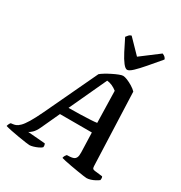

<svg xmlns="http://www.w3.org/2000/svg" viewBox="-260 -1138 1216 1293"><g transform="rotate(30 348.0 -491.5)"><path d="M158 0Q151 0 126 -3.5Q101 -7 68.5 -12.5Q36 -18 6.5 -24Q-23 -30 -39 -35Q-37 -44 -32.5 -53Q-28 -62 -24 -65L-8 -67Q2 -68 14 -72.5Q26 -77 42.5 -93Q59 -109 80.5 -144.5Q102 -180 131 -241L322 -646Q332 -655 352.5 -667.5Q373 -680 397 -692Q421 -704 441.5 -712Q462 -720 472 -720Q485 -720 506 -711.5Q527 -703 549 -689.5Q571 -676 584 -662L606 -95Q607 -80 611 -76Q615 -72 627 -70L687 -63Q690 -60 691 -53Q692 -46 690 -35Q680 -27 664 -18.5Q648 -10 631.5 -5Q615 0 602 0Q595 0 574.5 -3Q554 -6 526.5 -10.5Q499 -15 471.5 -20Q444 -25 423 -29.5Q402 -34 394 -37Q396 -48 400.5 -55.5Q405 -63 410 -68L434 -69Q450 -70 461.5 -74.5Q473 -79 479.5 -92Q486 -105 485 -133L480 -284H232L167 -143Q151 -108 133 -91.5Q115 -75 107 -73L242 -62Q245 -57 246.5 -49.5Q248 -42 246 -34Q238 -26 221 -18Q204 -10 186.5 -5Q169 0 158 0ZM261 -349Q312 -349 354.5 -350.5Q397 -352 428.5 -353.5Q460 -355 479 -358L473 -604Q456 -618 436 -627Q416 -636 395 -638ZM474 -768Q460 -768 440.5 -793Q421 -818 399 -860.5Q377 -903 352 -954Q360 -964 366.5 -972Q373 -980 386 -983L488 -878L627 -983Q640 -978 648 -970.5Q656 -963 658 -954Q615 -903 578.5 -860.5Q542 -818 515.5 -793Q489 -768 474 -768Z"/></g></svg>

Font: Texturina Medium 12pt
Style: Bold Italic
Weight: 700
Italic angle: -11°
Version: Version 1.002